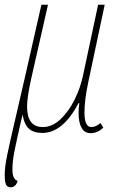

<svg xmlns="http://www.w3.org/2000/svg" viewBox="-31 -556 512 816"><path d="M-11 187Q-11 155 -0.5 103.5Q10 52 36 -59L75 -228L145 -536H173L103 -228Q84 -143 84 -103Q84 -16 151 -16Q191 -16 226 -49Q261 -82 286 -132.5Q311 -183 322 -236L386 -536H414L344 -206Q328 -131 328 -78Q328 -16 357 -16Q376 -16 396 -33L408 -14Q397 -2 382.5 4Q368 10 355 10Q328 10 315.5 -13Q303 -36 303 -75Q303 -96 306 -118H303Q236 9 149 9Q112 9 92 -9Q72 -27 65 -69L56 -31Q38 48 30 89Q22 130 22 159Q20 205 44 213Q36 240 14 240Q0 240 -5.5 228Q-11 216 -11 187Z"/></svg>

Font: Noto Serif NarrowThin
Style: Italic
Weight: 250
Width: 4
Italic angle: -12°
Designer: Monotype Design Team
Foundry: Monotype Imaging Inc.
Version: Version 1.001